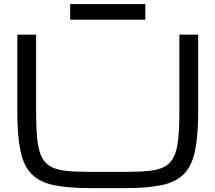

<svg xmlns="http://www.w3.org/2000/svg" viewBox="-20 -923 1075 958"><path d="M429.2 15.6Q319.3 15.6 248.5 0.7Q177.7 -14.2 137.9 -54.2Q98.1 -94.2 82.3 -169.4Q66.4 -244.6 66.4 -365.2V-750H160.2V-365.2Q160.2 -282.2 166 -227.5Q171.9 -172.9 188 -140.1Q204.1 -107.4 234.1 -91.3Q264.2 -75.2 312 -70.3Q359.9 -65.4 429.2 -65.4H606Q675.8 -65.4 723.4 -70.3Q771 -75.2 801 -91.3Q831.1 -107.4 847.2 -140.1Q863.3 -172.9 869.1 -227.5Q875 -282.2 875 -365.2V-750H968.8V-365.2Q968.8 -244.6 952.9 -169.4Q937 -94.2 897.2 -54.2Q857.4 -14.2 786.6 0.7Q715.8 15.6 606 15.6ZM330.1 -824.7V-902.8H705.1V-824.7Z"/></svg>

Font: Michroma
Style: Regular
Weight: 400
Designer: Vernon Adams
Foundry: Vernon Adams
Version: Version 1.100; ttfautohint (v1.8.4.7-5d5b);gftools[0.9.29]